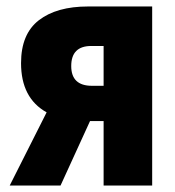

<svg xmlns="http://www.w3.org/2000/svg" viewBox="-20 -573 540 593"><path d="M10 0 124 -226Q45 -270 45 -378Q45 -468 100 -510.5Q155 -553 252 -553H450V0H300V-199H258L167 0ZM264 -308H300V-431H262Q200 -431 200 -369Q200 -308 264 -308Z"/></svg>

Font: Noto Sans Mono ExtraCondensed Black
Style: Regular
Weight: 900
Width: 2
Designer: Monotype Design Team
Foundry: Monotype Imaging Inc.
Version: Version 2.014